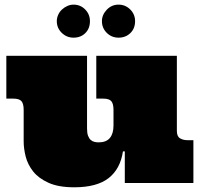

<svg xmlns="http://www.w3.org/2000/svg" viewBox="-20 -774 858 812"><path d="M728 -220.2Q728 -196.8 741.5 -189Q754.9 -181.2 772 -181.2H797.9V0H507.8V-133.8H500Q488.8 -59.1 439 -20.5Q389.2 18.1 293.9 18.1Q227.1 18.1 185.1 -1Q143.1 -20 120.1 -49.1Q97.2 -78.1 88.6 -112.1Q80.1 -146 80.1 -175.8V-309.1Q80.1 -335 71 -345.9Q62 -356.9 36.1 -356.9H6.8V-538.1H348.1V-230Q348.1 -210.9 352.5 -199.5Q356.9 -188 364 -181.9Q371.1 -175.8 380.1 -173.8Q389.2 -171.9 397 -171.9Q429.2 -171.9 444.6 -190.4Q460 -209 460 -243.2V-309.1Q460 -335 450.9 -345.9Q441.9 -356.9 416 -356.9H387.2V-538.1H728ZM220.2 -684.6Q220.2 -697.8 225.8 -710.7Q231.4 -723.6 241.5 -733.2Q251.5 -742.7 264.4 -748.5Q277.3 -754.4 291 -754.4Q320.3 -754.4 340.3 -733.9Q360.4 -713.4 360.4 -684.6Q360.4 -653.3 340.8 -634Q321.3 -614.7 291 -614.7Q262.2 -614.7 241.2 -635Q220.2 -655.3 220.2 -684.6ZM411.1 -684.6Q411.1 -711.4 431.6 -732.9Q452.1 -754.4 481.4 -754.4Q510.3 -754.4 530.8 -733.9Q551.3 -713.4 551.3 -684.6Q551.3 -653.3 531.2 -634Q511.2 -614.7 481.4 -614.7Q452.1 -614.7 431.6 -635Q411.1 -655.3 411.1 -684.6Z"/></svg>

Font: Ultra
Style: Regular
Weight: 400
Designer: Astigmatic (AOETI)
Foundry: Astigmatic (AOETI)
Version: Version 1.001